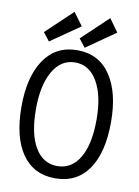

<svg xmlns="http://www.w3.org/2000/svg" viewBox="-91 -870 681 942"><g transform="rotate(10 250.0 -399.5)"><path d="M250 11Q143 11 85 -72Q27 -155 27 -308Q27 -456 85 -541.5Q143 -627 250 -627Q357 -627 415 -541.5Q473 -456 473 -308Q473 -155 415 -72Q357 11 250 11ZM250 -50Q321 -50 361 -117Q401 -184 401 -308Q401 -426 361 -496Q321 -566 250 -566Q179 -566 139 -496Q99 -426 99 -308Q99 -184 139 -117Q179 -50 250 -50ZM282 -645 250 -686 381 -810 427 -746ZM104 -645 72 -686 203 -810 250 -746Z"/></g></svg>

Font: Ligconsolata
Style: Regular
Weight: 400
Monospace: yes
Designer: Raph Levien, Cyreal, Brenton Simpson
Foundry: Raph Levien, Cyreal, Google
Version: Version 3.001; ttfautohint (v1.8.2.53-6de2)